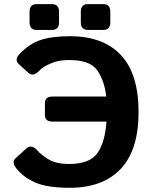

<svg xmlns="http://www.w3.org/2000/svg" viewBox="-20 -892 732 929"><path d="M157.2 -747.1Q123 -747.1 123 -783.7V-835.4Q123 -872.1 157.2 -872.1H231.4Q265.6 -872.1 265.6 -835.4V-783.7Q265.6 -747.1 231.4 -747.1ZM405.3 -747.1Q371.1 -747.1 371.1 -783.7V-835.4Q371.1 -872.1 405.3 -872.1H479.5Q513.7 -872.1 513.7 -835.4V-783.7Q513.7 -747.1 479.5 -747.1ZM58.1 -78.6Q34.7 -108.4 56.2 -127.4L108.4 -174.3Q132.8 -195.8 161.6 -163.1Q179.2 -142.6 215.6 -120.6Q252 -98.6 313.5 -98.6Q416 -98.6 452.4 -152.8Q488.8 -207 495.1 -303.7H233.9Q197.3 -303.7 197.3 -335.4V-393.1Q197.3 -424.8 233.9 -424.8H494.1Q485.4 -501.5 450.7 -551.5Q416 -601.6 313.5 -601.6Q263.7 -601.6 225.6 -585.2Q187.5 -568.8 169.9 -549.8Q140.6 -518.1 116.2 -540.5L71.8 -581.1Q47.9 -602.5 74.2 -630.4Q121.1 -679.7 175.8 -698.2Q230.5 -716.8 318.4 -716.8Q479.5 -716.8 564.9 -625.7Q650.4 -534.7 650.4 -350.1Q650.4 -165.5 563.7 -74.5Q477.1 16.6 318.4 16.6Q209 16.6 150.9 -8.8Q92.8 -34.2 58.1 -78.6Z"/></svg>

Font: Istok Web
Style: Bold
Weight: 700
Designer: Andrey V. Panov
Foundry: Andrey V. Panov
Version: Version 1.0.2g